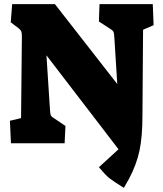

<svg xmlns="http://www.w3.org/2000/svg" viewBox="-20 -694 788 930"><path d="M459 116 554 29 205 -426 222 -164Q223 -141 227 -134Q231 -127 245 -119L297 -84L293 0H33L28 -109L82 -122L86 -516Q86 -535 83 -542Q80 -549 69 -558L32 -586L39 -674H246L548 -287L534 -510Q533 -534 529 -541Q525 -548 511 -556L459 -590L462 -674H720L724 -572L673 -550L670 -137Q670 -31 655.5 36.5Q641 104 605 172L580 216Q527 183 509 168.5Q491 154 459 116Z"/></svg>

Font: Suez One
Style: Regular
Weight: 400
Designer: Michal Sahar
Foundry: Hagilda
Version: Version 1.001